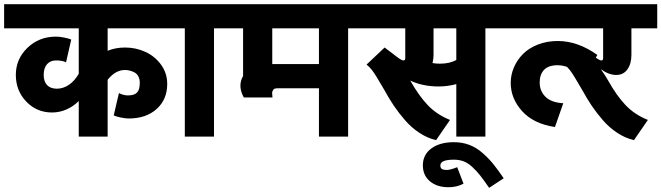

<svg xmlns="http://www.w3.org/2000/svg" viewBox="-55 -653 3176 922"><path d="M-35.2 -632.8H796.9V-517.1H461.9V-409.2Q499.5 -424.8 545.9 -424.8Q596.7 -424.8 642.6 -404.1Q688.5 -383.3 718.3 -342.5Q748 -301.8 748 -250Q748 -175.3 697.3 -129.6Q646.5 -84 563 -84Q546.9 -84 523.7 -88.9Q500.5 -93.8 491.2 -99.1L516.1 -206.1Q538.1 -194.8 559.1 -194.8Q589.8 -194.8 603 -208.5Q616.2 -222.2 616.2 -254.9Q616.2 -289.1 592.8 -304.2Q569.3 -316.9 544.9 -316.9Q499.5 -316.9 461.9 -270V2.9H323.2V-168Q298.3 -142.6 264.9 -127.7Q231.4 -112.8 194.8 -112.8Q121.1 -112.8 71 -165.3Q21 -217.8 21 -293Q21 -369.6 76.7 -423.3Q132.3 -477.1 213.9 -477.1Q231.4 -477.1 254.4 -472.4Q277.3 -467.8 287.1 -462.9L262.2 -354Q244.6 -362.8 213.9 -362.8Q186.5 -362.8 170.7 -344.5Q154.8 -326.2 154.8 -293Q154.8 -261.7 171.1 -244.4Q187.5 -227.1 217.8 -227.1Q248.5 -227.1 275.9 -245.6Q303.2 -264.2 323.2 -298.8V-517.1H-35.2Z M832.5 2.9V-517.1H727.5V-632.8H1077.6V-517.1H972.7V2.9Z M1476.6 2.9V-229H1277.3Q1273.4 -229 1271.2 -228.8Q1269 -228.5 1264.6 -227.3Q1260.3 -226.1 1258.5 -223.4Q1256.8 -220.7 1253.9 -215.8Q1251 -210.9 1252 -203.6Q1252.9 -196.3 1253.4 -185.1H1115.7Q1085 -240.7 1112.3 -288.1V-517.1H1007.3V-632.8H1721.7V-517.1H1616.7V2.9ZM1252.4 -345.2H1476.6V-517.1H1252.4Z M1650.9 -632.8H2380.9V-517.1H2275.9V2.9H2136.2V-249Q2093.8 -237.8 2051.3 -237.8Q1974.6 -237.8 1915 -266.1Q1957 -191.9 2000.2 -147Q2043.5 -102.1 2106 -77.1L2039.1 20Q1997.6 10.3 1959.2 -14.9Q1920.9 -40 1889.6 -76.2Q1858.4 -112.3 1835.9 -145.8Q1813.5 -179.2 1791 -220.2Q1748 -295.4 1731 -316.9Q1717.8 -333.5 1705.1 -342.8L1792 -424.8L1855 -377Q1874 -362.8 1882.8 -362.8Q1891.1 -362.8 1891.1 -374V-517.1H1650.9ZM2057.1 -347.2Q2105 -347.2 2136.2 -365.2V-517.1H2026.9V-389.2Q2026.9 -370.6 2022 -350.1Q2040.5 -347.2 2057.1 -347.2Z M2363.8 203.1 2293.9 249Q2267.6 210.9 2250.5 189.2Q2233.4 167.5 2212.6 148.4Q2191.9 129.4 2171.1 121.6Q2150.4 113.8 2124.5 113.8Q2059.6 113.8 2059.6 141.1Q2059.6 153.3 2066.7 158.2Q2073.7 163.1 2091.8 163.1Q2106.9 163.1 2140.6 149.9L2170.9 229Q2139.2 246.1 2098.6 246.1Q2043.5 246.1 2009.5 217.5Q1975.6 189 1975.6 141.1Q1975.6 89.8 2016.4 59.8Q2057.1 29.8 2124.5 29.8Q2164.6 29.8 2198.7 42.7Q2232.9 55.7 2262.7 82Q2292.5 108.4 2314.2 135.3Q2335.9 162.1 2363.8 203.1Z M2310.5 -632.8H2671.9V-517.1H2310.5ZM2649.9 -157.2 2609.9 -43Q2506.8 -58.6 2452.1 -119.4Q2397.5 -180.2 2397.5 -254.9Q2397.5 -293.5 2412.8 -329.3Q2428.2 -365.2 2456.3 -393.6Q2484.4 -421.9 2527.8 -439Q2571.3 -456.1 2623.5 -456.1Q2719.7 -456.1 2813.5 -389.2L2754.9 -286.1Q2676.3 -339.8 2623.5 -339.8Q2579.1 -339.8 2557.9 -317.9Q2536.6 -295.9 2536.6 -256.8Q2536.6 -215.8 2564.5 -188.2Q2592.3 -160.6 2649.9 -157.2Z M2601.1 -632.8H3101.1V-517.1H2977.1V-389.2Q2977.1 -346.7 2957.8 -319.8Q2938.5 -293 2904.3 -293Q2868.7 -293 2830.1 -320.8Q2853.5 -288.1 2864.3 -268.1Q2906.2 -192.9 2949.7 -147.5Q2993.2 -102.1 3056.2 -77.1L2989.3 20Q2947.8 10.3 2909.4 -14.9Q2871.1 -40 2839.8 -76.2Q2808.6 -112.3 2786.1 -145.8Q2763.7 -179.2 2741.2 -220.2Q2698.2 -295.4 2681.2 -316.9Q2668 -333.5 2655.3 -342.8L2742.2 -424.8L2805.2 -377Q2824.2 -362.8 2833 -362.8Q2841.3 -362.8 2841.3 -374V-517.1H2601.1Z"/></svg>

Font: LT Superior
Style: Bold
Weight: 400
Designer: Daniel Lyons
Foundry: LyonsType
Version: Version 1.000